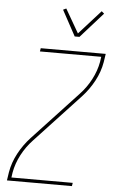

<svg xmlns="http://www.w3.org/2000/svg" viewBox="-63 -1007 626 1048"><g transform="rotate(5 250.0 -482.5)"><path d="M16 0 23 -46Q32 -99 59 -149.5Q86 -200 125 -242L370 -505Q407 -544 432 -591.5Q457 -639 466 -689L470 -717H134L137 -735H493L486 -689Q477 -636 450 -585.5Q423 -535 384 -493L139 -230Q102 -191 77 -143.5Q52 -96 43 -46L39 -18H375L372 0ZM316 -815 240 -955 257 -963 332 -833 451 -965 465 -953 342 -815Z"/></g></svg>

Font: Iosevka Term Curly Th Obl
Style: Regular
Weight: 100
Italic angle: -9°
Designer: Belleve Invis
Foundry: Belleve Invis
Version: Version 32.3.0